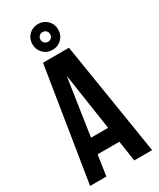

<svg xmlns="http://www.w3.org/2000/svg" viewBox="-224 -963 854 1032"><g transform="rotate(-30 203.5 -447.0)"><path d="M396 0H285L266 -127H131L112 0H11L123 -700H284ZM145 -222H251L198 -576ZM123 -814Q123 -848 146 -871Q169 -894 203 -894Q237 -894 260 -871Q283 -848 283 -814Q283 -780 260 -757Q237 -734 203 -734Q169 -734 146 -757Q123 -780 123 -814ZM173 -814Q173 -801 181.5 -792.5Q190 -784 203 -784Q216 -784 224.5 -792.5Q233 -801 233 -814Q233 -827 224.5 -835.5Q216 -844 203 -844Q190 -844 181.5 -835.5Q173 -827 173 -814Z"/></g></svg>

Font: BebasNeueW01-Regular
Style: Regular
Weight: 400
Designer: Ryoichi Tsunekawa
Foundry: Ryoichi Tsunekawa
Version: Version 1.30